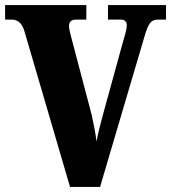

<svg xmlns="http://www.w3.org/2000/svg" viewBox="-20 -734 672 754"><path d="M76 -611 255 0H373L546 -586C563 -646 574 -657 601 -657H632V-714H404V-657H455C472 -657 478 -647 478 -634C478 -619 471 -597 463 -570L383 -279C375 -249 364 -207 359 -178C356 -209 345 -260 340 -283L262 -579C258 -596 251 -617 251 -632C251 -648 261 -657 277 -657H319V-714H0V-657H27C44 -657 66 -648 76 -611Z"/></svg>

Font: Noto Serif Georgian Condensed Black
Style: Regular
Weight: 900
Width: 3
Designer: Monotype Design Team, Akaki Razmadze
Foundry: Google LLC
Version: Version 2.003